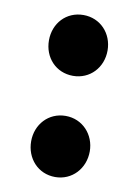

<svg xmlns="http://www.w3.org/2000/svg" viewBox="-71 -621 494 684"><g transform="rotate(10 175.5 -279.0)"><path d="M176 -352C237 -352 282 -400 282 -462C282 -524 237 -572 176 -572C114 -572 70 -524 70 -462C70 -400 114 -352 176 -352ZM176 14C237 14 282 -35 282 -97C282 -158 237 -207 176 -207C114 -207 70 -158 70 -97C70 -35 114 14 176 14Z"/></g></svg>

Font: Noto Sans T Chinese Black
Style: Bold
Weight: 900
Designer: Ryoko NISHIZUKA (kana & ideographs); Paul D. Hunt (Latin, Greek & Cyrillic); Wenlong ZHANG (bopomofo); Sandoll Communica
Foundry: Adobe Systems Incorporated
Version: Version 1.000;PS 1;hotconv 1.0.78;makeotf.lib2.5.61930